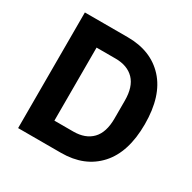

<svg xmlns="http://www.w3.org/2000/svg" viewBox="-162 -893 1052 1054"><g transform="rotate(30 364.5 -366.5)"><path d="M83 0V-733H355Q503 -733 589 -639Q675 -545 675 -366Q675 -188 589 -94Q503 0 355 0ZM355 -135Q431 -135 473 -178.5Q515 -222 515 -310V-423Q515 -511 473 -554.5Q431 -598 355 -598H235V-135Z"/></g></svg>

Font: IBM Plex Sans JP
Style: Bold
Weight: 700
Designer: Mike Abbink; Paul van der Laan; Pieter van Rosmalen; Wujin Sim; Yejin Wi; Jinhee Kim; Boomi Park; Yona Kim; Kichan Ma
Foundry: Sandoll Inc.
Version: Version 1.001